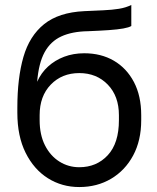

<svg xmlns="http://www.w3.org/2000/svg" viewBox="-20 -745 635 775"><path d="M300 10Q230 10 173.5 -25.5Q117 -61 83.5 -128Q50 -195 50 -290V-310Q50 -430 74.5 -515Q99 -600 158 -647.5Q217 -695 320 -700Q362 -702 397 -703.5Q432 -705 460 -709.5Q488 -714 510 -725V-640Q500 -634 477.5 -630Q455 -626 420 -623.5Q385 -621 335 -619Q271 -618 227.5 -598Q184 -578 160 -534Q136 -490 130 -415Q146 -451 174 -476.5Q202 -502 239 -516Q276 -530 320 -530Q388 -530 439.5 -500Q491 -470 520.5 -414Q550 -358 550 -280V-260Q550 -178 517.5 -117.5Q485 -57 428.5 -23.5Q372 10 300 10ZM300 -70Q370 -70 415 -118.5Q460 -167 460 -260V-280Q460 -357 415 -403.5Q370 -450 300 -450Q230 -450 185 -403.5Q140 -357 140 -280V-260Q140 -201 161.5 -158.5Q183 -116 219.5 -93Q256 -70 300 -70Z"/></svg>

Font: Golos Text
Style: Regular
Weight: 400
Designer: A.Korolkova, Vitaly Kuzmin
Foundry: ParaType Ltd
Version: Version 2.004